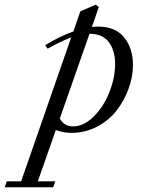

<svg xmlns="http://www.w3.org/2000/svg" viewBox="-139 -559 621 824"><path d="M167 11.2Q132.3 11.2 100.6 -1L23.4 219.2H98.1L89.4 244.6H-118.7L-109.9 219.2H-48.3L166.5 -398.4Q127 -384.3 65.4 -350.1L55.2 -365.2Q120.1 -404.8 175.8 -423.8L205.6 -510.3L272 -539.1L285.2 -528.8L255.4 -443.4Q269.5 -444.8 282.7 -444.8Q356.4 -444.8 394 -398.2Q431.6 -351.6 431.6 -279.8Q431.6 -230 413.1 -179Q394.5 -127.9 361.8 -85.2Q329.1 -42.5 277.8 -15.6Q226.6 11.2 167 11.2ZM355 -284.7Q355 -342.8 327.9 -378.4Q300.8 -414.1 245.1 -414.1L117.7 -50.3Q136.2 -16.6 174.8 -16.6Q221.2 -16.6 263.9 -59.6Q306.6 -102.5 330.8 -164.3Q355 -226.1 355 -284.7Z"/></svg>

Font: Elstob
Style: Italic
Weight: 400
Italic angle: -20°
Designer: Peter S. Baker
Version: Version 1.015